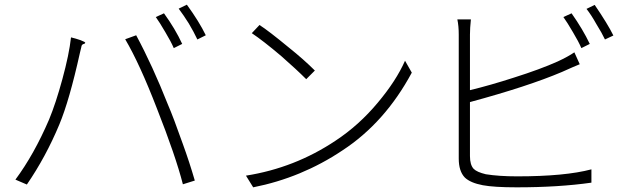

<svg xmlns="http://www.w3.org/2000/svg" viewBox="-20 -808 2675 822"><path d="M95 -18 46 -39Q126 -147 190 -296Q219 -366 247 -469Q276 -575 284 -648Q305 -643 325 -636Q346 -628 345 -624.5Q344 -621 339 -620Q331 -618 329 -611Q329 -609 328 -606Q324 -590 322 -581Q277 -378 234 -275Q176 -136 95 -18ZM763 -19Q732 -140 652 -343Q578 -535 516 -640L563 -657Q633 -527 699 -360Q722 -307 763 -191Q791 -114 814 -35ZM724 -602Q712 -630 688 -670Q663 -713 647 -735L682 -751Q730 -685 760 -620ZM825 -639Q810 -671 788 -708Q766 -743 745 -771L780 -788Q833 -715 861 -657Z M1064 -6 1033 -56Q1242 -89 1417 -206Q1517 -272 1597 -368Q1676 -462 1714 -548L1743 -497Q1628 -283 1446 -164Q1271 -47 1064 -6ZM1291 -469Q1249 -511 1184 -568Q1106 -634 1058 -666L1091 -701Q1130 -676 1216 -605Q1281 -553 1328 -506Z M2192 -6Q2095 -6 2047 -15Q1994 -25 1970 -48Q1944 -75 1944 -129V-394V-660Q1944 -697 1938 -725H1996Q1992 -687 1992 -660V-422Q2079 -443 2181 -476Q2292 -511 2368 -545Q2413 -566 2439 -584L2462 -533Q2453 -529 2431 -520Q2401 -506 2386 -500Q2240 -438 1992 -371V-140Q1992 -102 2008 -85Q2022 -71 2060 -62Q2116 -53 2194 -53Q2399 -53 2512 -83V-26Q2372 -6 2192 -6ZM2469 -602Q2457 -630 2433 -670Q2408 -713 2392 -735L2427 -751Q2475 -683 2505 -620ZM2570 -639Q2558 -665 2532 -707Q2512 -743 2491 -770L2526 -787Q2582 -705 2606 -656Z"/></svg>

Font: GenSekiGothic TW L
Style: Regular
Weight: 300
Version: Version 1.501;PS 1;hotconv 16.6.51;makeotf.lib2.5.65220